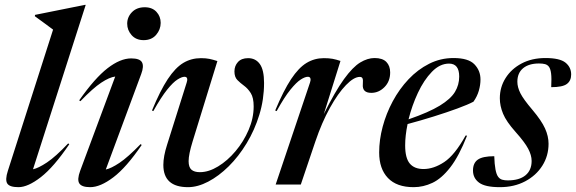

<svg xmlns="http://www.w3.org/2000/svg" viewBox="-20 -763 2382 794"><path d="M199.5 -640.5Q186 -650.5 165.8 -665.5Q145.5 -680.5 124 -696L125 -701.5L331.5 -743H334.5L116.5 -63Q138.5 -67.5 174.2 -91.2Q210 -115 262 -170L266.5 -166.5Q202.5 -72 149 -30.5Q95.5 11 56.5 11Q19.5 11 10 -4.2Q0.5 -19.5 12.5 -56.5Z M506 -665Q506 -692.5 525.8 -712.8Q545.5 -733 578.5 -733Q609.5 -733 627 -714Q644.5 -695 644.5 -668.5Q644.5 -641 625.8 -619Q607 -597 574 -597Q542.5 -597 524.2 -617.8Q506 -638.5 506 -665ZM311.5 -56.5 456.5 -446.5Q432.5 -443.5 398.8 -421.2Q365 -399 312.5 -344.5L307.5 -348Q372.5 -440.5 425 -481Q477.5 -521.5 522.5 -521.5Q558.5 -521.5 567.2 -505.2Q576 -489 564 -457L417.5 -62Q439.5 -66.5 474 -89.5Q508.5 -112.5 561.5 -167L566 -163.5Q502.5 -70.5 448.8 -29.8Q395 11 353 11Q318 11 308 -4.5Q298 -20 311.5 -56.5Z M1072 -420Q1072 -352 1052.5 -288.5Q1033 -225 1000 -170.5Q967 -116 925.8 -75.2Q884.5 -34.5 841 -11.8Q797.5 11 757.5 11Q655.5 11 655.5 -81Q655.5 -116.5 671 -164.5L752 -421.5Q755.5 -431.5 753.8 -438.5Q752 -445.5 743 -445.5Q732 -445.5 714 -434.2Q696 -423 671.2 -392.2Q646.5 -361.5 614 -303.5L608.5 -306Q642.5 -388.5 673.8 -435.8Q705 -483 738 -502.8Q771 -522.5 811 -522.5Q831.5 -522.5 846 -519.5Q860.5 -516.5 879 -510.5L776.5 -178Q760 -124.5 760 -96.5Q760 -71.5 771.8 -61.2Q783.5 -51 806.5 -51Q843 -51 882 -74.8Q921 -98.5 954.2 -138Q987.5 -177.5 1008.2 -225.8Q1029 -274 1029 -323Q1029 -359 1017 -378Q1005 -397 989.2 -408.5Q973.5 -420 961.5 -432.2Q949.5 -444.5 949.5 -467.5Q949.5 -490.5 964 -506.5Q978.5 -522.5 1006 -522.5Q1037 -522.5 1054.5 -498.2Q1072 -474 1072 -420Z M1262 -421.5Q1265.5 -431 1263.8 -438.2Q1262 -445.5 1253 -445.5Q1241.5 -445.5 1223.8 -434.2Q1206 -423 1181 -392.2Q1156 -361.5 1124 -303.5L1118 -306Q1152.5 -388.5 1183.8 -435.8Q1215 -483 1247.8 -502.8Q1280.5 -522.5 1319 -522.5Q1340.5 -522.5 1355.2 -519.8Q1370 -517 1388 -511L1319 -291Q1366 -385.5 1402.5 -435.8Q1439 -486 1469.5 -504.5Q1500 -523 1529 -523Q1562 -523 1577.8 -506.8Q1593.5 -490.5 1593.5 -463.5Q1593.5 -426.5 1570 -402.8Q1546.5 -379 1515.5 -379Q1477 -379 1480.5 -415Q1482 -433.5 1479 -439.2Q1476 -445 1468 -445Q1443.5 -445 1410.8 -411.2Q1378 -377.5 1344.5 -317.2Q1311 -257 1284 -177.5L1224 0H1120Z M1911.5 -202Q1878 -117 1842 -70.8Q1806 -24.5 1768.2 -6.8Q1730.5 11 1690.5 11Q1620.5 11 1584.2 -27Q1548 -65 1548 -132.5Q1548 -184.5 1562.5 -239Q1577 -293.5 1604.2 -344.2Q1631.5 -395 1669.5 -435.2Q1707.5 -475.5 1754.5 -499.2Q1801.5 -523 1855.5 -523Q1917 -523 1942 -497Q1967 -471 1967 -434.5Q1967 -411.5 1960.2 -388Q1953.5 -364.5 1938 -342.5Q1915.5 -330.5 1872 -314.5Q1828.5 -298.5 1774.2 -281.5Q1720 -264.5 1665.5 -250Q1655.5 -202 1655.5 -161.5Q1655.5 -109.5 1674.5 -86.8Q1693.5 -64 1731.5 -64Q1773.5 -64 1817 -92.8Q1860.5 -121.5 1905.5 -202.5ZM1837 -500Q1799 -500 1766 -466Q1733 -432 1708.2 -379Q1683.5 -326 1669.5 -269.5Q1753.5 -298.5 1798.8 -326.2Q1844 -354 1861.5 -383Q1879 -412 1879 -446.5Q1879 -500 1837 -500Z M2024 -117Q2026 -50.5 2040 -32Q2047 -22.5 2057 -19.8Q2067 -17 2080 -17Q2127.5 -17 2153 -38Q2178.5 -59 2178.5 -97.5Q2178.5 -121 2164.2 -148Q2150 -175 2112 -217.5Q2074 -260 2060.5 -292.5Q2047 -325 2047 -356.5Q2047 -402.5 2070.8 -440.2Q2094.5 -478 2137 -500.5Q2179.5 -523 2235.5 -523Q2295 -523 2318.5 -504Q2342 -485 2342 -455Q2342 -429 2324.2 -415.8Q2306.5 -402.5 2259.5 -402.5Q2261.5 -440 2259 -459.2Q2256.5 -478.5 2250 -487Q2244 -495 2234 -497.8Q2224 -500.5 2209 -500.5Q2167 -500.5 2143.2 -480.8Q2119.5 -461 2119.5 -425Q2119.5 -402.5 2132 -377.5Q2144.5 -352.5 2182 -308.5Q2219.5 -264 2234 -231.8Q2248.5 -199.5 2248.5 -168.5Q2248.5 -118.5 2222.8 -77.8Q2197 -37 2151.5 -13Q2106 11 2047 11Q1986 11 1961 -7.8Q1936 -26.5 1936 -58Q1936 -89 1956.2 -103Q1976.5 -117 2024 -117Z"/></svg>

Font: Newsreader 72pt Medium
Style: Italic
Weight: 500
Italic angle: -17°
Designer: Hugues Gentile
Foundry: Production Type
Version: Version 1.003; ttfautohint (v1.8.3)